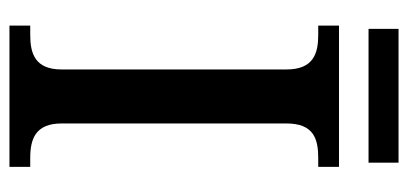

<svg xmlns="http://www.w3.org/2000/svg" viewBox="-254 -630 883 416"><g transform="rotate(90 188.0 -421.5)"><path d="M42 -778H332V-843H42ZM35 0H341V-45H322C281 -45 247 -56 247 -113V-600C247 -659 280 -669 322 -669H341V-714H35V-669H55C95 -669 130 -659 130 -600V-113C130 -55 95 -45 55 -45H35Z"/></g></svg>

Font: Noto Serif Ethiopic Medium
Style: Regular
Weight: 500
Designer: Monotype Design Team
Foundry: Monotype Imaging Inc.
Version: Version 2.102